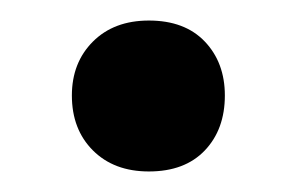

<svg xmlns="http://www.w3.org/2000/svg" viewBox="-20 -361 288 187"><path d="M125 -194Q91 -194 70.5 -214.5Q50 -235 50 -268Q50 -300 70.5 -320.5Q91 -341 125 -341Q160 -341 179.5 -320.5Q199 -300 199 -268Q199 -235 179.5 -214.5Q160 -194 125 -194Z"/></svg>

Font: Nunito
Style: Bold
Weight: 700
Designer: Vernon Adams
Foundry: Vernon Adams
Version: Version 3.602